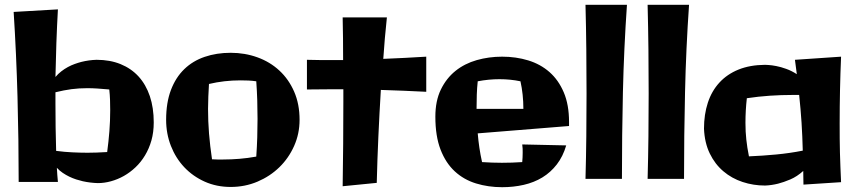

<svg xmlns="http://www.w3.org/2000/svg" viewBox="-20 -756 3586 803"><path d="M623 -244.1Q623 -203.1 613.3 -168.7Q603.5 -134.3 586.4 -106Q569.3 -77.6 546.6 -56.2Q523.9 -34.7 497.8 -20Q471.7 -5.4 443.8 2.2Q416 9.8 389.2 9.8Q356.9 8.8 326.2 2Q313 -1 298.6 -5.6Q284.2 -10.3 270 -17.1Q255.9 -23.9 242.4 -33Q229 -42 217.8 -54.2Q218.8 -39.1 219.7 -24.2Q220.7 -9.3 222.2 4.9H58.1Q58.1 -170.9 53.2 -351.1Q48.3 -531.2 37.1 -706.1L222.2 -716.8Q218.3 -647 215.8 -576.2Q213.4 -505.4 211.9 -434.1Q223.1 -447.3 236.3 -457.5Q249.5 -467.8 263.9 -475.6Q278.3 -483.4 292.7 -488.5Q307.1 -493.7 320.3 -497.1Q351.6 -504.9 383.8 -505.9Q439.9 -505.9 484.4 -487.8Q528.8 -469.7 559.6 -436Q590.3 -402.3 606.7 -353.8Q623 -305.2 623 -244.1ZM211.9 -323.2Q211.9 -272.9 212.6 -223.4Q213.4 -173.8 214.8 -125Q233.4 -122.6 249.8 -121.1Q266.1 -119.6 282 -118.9Q297.9 -118.2 313.5 -117.7Q329.1 -117.2 346.2 -117.2Q381.3 -117.2 428.2 -120.1Q434.1 -164.1 437.5 -207.3Q440.9 -250.5 440.9 -294.9Q440.9 -316.9 440.2 -338.1Q439.5 -359.4 437 -381.8Q410.6 -384.3 388.2 -385.7Q365.7 -387.2 345.2 -387.2Q310.5 -387.2 279.1 -383.1Q247.6 -378.9 211.9 -370.1Z M1051.8 -101.1Q1054.7 -142.6 1055.9 -181.6Q1057.1 -220.7 1057.1 -258.8Q1057.1 -298.3 1055.9 -336.7Q1054.7 -375 1051.8 -416Q1035.2 -418.5 1018.8 -419.2Q1002.4 -419.9 985.8 -419.9Q917.5 -419.9 854 -404.8Q852.5 -378.4 851.3 -352.5Q850.1 -326.7 850.1 -300.8Q850.1 -249 854.2 -197.5Q858.4 -146 866.7 -89.8Q877.9 -88.9 889.4 -88.9Q900.9 -88.9 913.1 -88.9Q946.8 -88.9 981.7 -91.8Q1016.6 -94.7 1051.8 -101.1ZM1232.9 -254.9Q1232.9 -196.8 1210.2 -145.8Q1187.5 -94.7 1148.4 -56.6Q1109.4 -18.6 1056.9 3.7Q1004.4 25.9 944.8 25.9Q885.7 25.9 836.2 3.7Q786.6 -18.6 750.7 -56.6Q714.8 -94.7 694.8 -145.8Q674.8 -196.8 674.8 -254.9Q674.8 -326.7 694.8 -379.4Q714.8 -432.1 750.7 -466.8Q786.6 -501.5 836.2 -518.3Q885.7 -535.2 944.8 -535.2Q1004.4 -535.2 1056.9 -516.1Q1109.4 -497.1 1148.4 -460.9Q1187.5 -424.8 1210.2 -372.8Q1232.9 -320.8 1232.9 -254.9Z M1762.7 -372.1Q1715.3 -374.5 1667.7 -376.5Q1620.1 -378.4 1572.8 -379.9Q1566.9 -282.7 1562.5 -186Q1558.1 -89.4 1555.7 8.8L1413.1 22.9Q1416 -155.8 1416 -331.1V-382.8H1380.9Q1351.6 -382.8 1322.3 -382.3Q1293 -381.8 1263.7 -381.8V-505.9Q1276.4 -505.9 1289.3 -505.4Q1302.2 -504.9 1315.9 -504.9H1415Q1415 -550.3 1414.6 -594.5Q1414.1 -638.7 1413.1 -683.1H1598.1Q1593.3 -639.2 1589.6 -595.9Q1585.9 -552.7 1583 -509.8Q1628.4 -511.7 1672.6 -513.9Q1716.8 -516.1 1762.7 -519Z M2359.9 -229 1978 -198.2Q1980.5 -168 1984.9 -138.2Q1989.3 -108.4 1996.1 -78.1Q2039.1 -75.2 2079.1 -75.2Q2101.1 -75.2 2121.6 -75.9Q2142.1 -76.7 2164.1 -78.1Q2165 -87.9 2165.5 -97.7Q2166 -107.4 2166 -117.2Q2166 -126 2165.8 -134.5Q2165.5 -143.1 2164.1 -151.9L2348.1 -147.9Q2334.5 -101.6 2308.8 -68.4Q2283.2 -35.2 2248.3 -13.9Q2213.4 7.3 2170.4 17.1Q2127.4 26.9 2080.1 26.9Q2022 26.9 1970.9 11.2Q1919.9 -4.4 1882.1 -39.3Q1844.2 -74.2 1822.5 -130.4Q1800.8 -186.5 1800.8 -268.1Q1800.8 -334 1823.7 -381.3Q1846.7 -428.7 1885 -459.5Q1923.3 -490.2 1973.9 -504.6Q2024.4 -519 2080.1 -519Q2138.2 -519 2189.2 -503.4Q2240.2 -487.8 2278.1 -454.6Q2315.9 -421.4 2337.9 -369.6Q2359.9 -317.9 2359.9 -246.1ZM1973.1 -300.8H2168.9Q2168.9 -361.3 2156.7 -416Q2114.7 -424.8 2068.8 -424.8Q2023.9 -424.8 1978 -416Q1975.1 -388.7 1974.1 -360.6Q1973.1 -332.5 1973.1 -300.8Z M2602.1 -735.8Q2589.4 -552.2 2585.2 -370.4Q2581.1 -188.5 2581.1 -7.8H2428.7Q2431.2 -97.7 2432.1 -186Q2433.1 -274.4 2433.1 -363.8Q2433.1 -457.5 2432.1 -549.8Q2431.2 -642.1 2428.7 -735.8Z M2861.8 -735.8Q2849.1 -552.2 2845 -370.4Q2840.8 -188.5 2840.8 -7.8H2688.5Q2690.9 -97.7 2691.9 -186Q2692.9 -274.4 2692.9 -363.8Q2692.9 -457.5 2691.9 -549.8Q2690.9 -642.1 2688.5 -735.8Z M3340.3 16.1Q3340.3 2 3339.8 -12.5Q3339.4 -26.9 3339.4 -41Q3313.5 -17.6 3285.4 -5.6Q3257.3 6.3 3233.9 12.2Q3206.5 19 3179.7 20Q3130.9 20 3085.7 5.1Q3040.5 -9.8 3005.4 -39.6Q2970.2 -69.3 2948.5 -114Q2926.8 -158.7 2924.3 -217.8Q2924.3 -277.3 2940.4 -326.4Q2956.5 -375.5 2988.8 -410.6Q3021 -445.8 3068.8 -465.1Q3116.7 -484.4 3179.7 -484.9Q3181.6 -484.9 3194.6 -484.1Q3207.5 -483.4 3226.6 -479.7Q3245.6 -476.1 3268.1 -468Q3290.5 -460 3312.5 -445.8L3304.7 -505.9L3497.6 -519Q3491.7 -378.9 3491.7 -240.2Q3491.7 -206.5 3491.9 -176.5Q3492.2 -146.5 3492.9 -116.9Q3493.7 -87.4 3494.9 -57.4Q3496.1 -27.3 3497.6 5.9ZM3112.3 -102.1Q3170.4 -104.5 3226.6 -109.9Q3282.7 -115.2 3337.4 -126Q3335.9 -186.5 3332.3 -243.2Q3328.6 -299.8 3322.3 -358.9H3294.4Q3247.1 -358.9 3199.5 -355.7Q3151.9 -352.5 3103.5 -345.2Q3097.7 -293.9 3097.7 -242.2Q3097.7 -222.7 3098.6 -205.8Q3099.6 -189 3101.3 -172.4Q3103 -155.8 3105.7 -138.7Q3108.4 -121.6 3112.3 -102.1Z"/></svg>

Font: Galindo
Style: Regular
Weight: 400
Version: Version 1.000